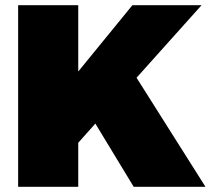

<svg xmlns="http://www.w3.org/2000/svg" viewBox="-20 -721 813 741"><path d="M773 0H496L348 -244L282 -170V0H50V-701H282V-445L491 -701H758L507 -421Z"/></svg>

Font: TypoPRO Montserrat Alternates
Style: Regular
Weight: 900
Designer: Julieta Ulanovsky
Foundry: Julieta Ulanovsky
Version: Version 6.001